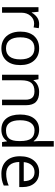

<svg xmlns="http://www.w3.org/2000/svg" viewBox="985 -1785 810 2820"><g transform="rotate(90 1390.0 -375.0)"><path d="M330.1 -544.9Q365.7 -544.9 394 -539.1L382.8 -463.9Q349.6 -471.2 324.2 -471.2Q259.3 -471.2 213.1 -418.5Q167 -365.7 167 -287.1V0H85.9V-535.2H152.8L162.1 -436H166Q195.8 -488.3 237.8 -516.6Q279.8 -544.9 330.1 -544.9Z M936 -268.1Q936 -137.2 870.1 -63.7Q804.2 9.8 688 9.8Q616.2 9.8 560.5 -23.9Q504.9 -57.6 474.6 -120.6Q444.3 -183.6 444.3 -268.1Q444.3 -398.9 509.8 -471.9Q575.2 -544.9 691.4 -544.9Q803.7 -544.9 869.9 -470.2Q936 -395.5 936 -268.1ZM528.3 -268.1Q528.3 -165.5 569.3 -111.8Q610.4 -58.1 689.9 -58.1Q769.5 -58.1 810.8 -111.6Q852.1 -165 852.1 -268.1Q852.1 -370.1 810.8 -423.1Q769.5 -476.1 689 -476.1Q609.4 -476.1 568.8 -423.8Q528.3 -371.6 528.3 -268.1Z M1444.3 0V-346.2Q1444.3 -411.6 1414.6 -443.8Q1384.8 -476.1 1321.3 -476.1Q1237.3 -476.1 1198.2 -430.7Q1159.2 -385.3 1159.2 -280.8V0H1078.1V-535.2H1144L1157.2 -461.9H1161.1Q1186 -501.5 1231 -523.2Q1275.9 -544.9 1331.1 -544.9Q1427.7 -544.9 1476.6 -498.3Q1525.4 -451.7 1525.4 -349.1V0Z M2056.2 -71.8H2051.8Q1995.6 9.8 1883.8 9.8Q1778.8 9.8 1720.5 -62Q1662.1 -133.8 1662.1 -266.1Q1662.1 -398.4 1720.7 -471.7Q1779.3 -544.9 1883.8 -544.9Q1992.7 -544.9 2050.8 -465.8H2057.1L2053.7 -504.4L2051.8 -542V-759.8H2132.8V0H2066.9ZM1894 -58.1Q1977.1 -58.1 2014.4 -103.3Q2051.8 -148.4 2051.8 -249V-266.1Q2051.8 -379.9 2013.9 -428.5Q1976.1 -477.1 1893.1 -477.1Q1821.8 -477.1 1783.9 -421.6Q1746.1 -366.2 1746.1 -265.1Q1746.1 -162.6 1783.7 -110.4Q1821.3 -58.1 1894 -58.1Z M2530.8 9.8Q2412.1 9.8 2343.5 -62.5Q2274.9 -134.8 2274.9 -263.2Q2274.9 -392.6 2338.6 -468.8Q2402.3 -544.9 2509.8 -544.9Q2610.4 -544.9 2668.9 -478.8Q2727.5 -412.6 2727.5 -304.2V-252.9H2358.9Q2361.3 -158.7 2406.5 -109.9Q2451.7 -61 2533.7 -61Q2620.1 -61 2704.6 -97.2V-24.9Q2661.6 -6.3 2623.3 1.7Q2585 9.8 2530.8 9.8ZM2508.8 -477.1Q2444.3 -477.1 2406 -435.1Q2367.7 -393.1 2360.8 -318.8H2640.6Q2640.6 -395.5 2606.4 -436.3Q2572.3 -477.1 2508.8 -477.1Z"/></g></svg>

Font: f08745844
Style: Regular
Weight: 400
Foundry: Ascender Corporation
Version: Version 1.10